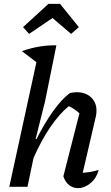

<svg xmlns="http://www.w3.org/2000/svg" viewBox="-20 -964 572 991"><path d="M28 0 168 -643 93 -700Q183 -732 271 -730L213 -443L164 -247L168 -245Q210 -329 255 -391.5Q300 -454 341 -484Q363 -488 376 -488Q422 -488 450 -461.5Q478 -435 478 -394Q478 -386 477.5 -379Q477 -372 475 -364L407 -72Q432 -74 451 -77.5Q470 -81 489 -87Q478 -44 447 -18.5Q416 7 382 7Q357 7 337 -8.5Q317 -24 307 -54L390 -379Q363 -404 335 -416Q287 -377 240.5 -309Q194 -241 153 -149L122 0ZM290 -944 387 -824 347 -789 251 -871 130 -789 99 -824 230 -944Z"/></svg>

Font: Piazzolla Medium
Style: Italic
Weight: 500
Italic angle: -11.3°
Designer: Juan Pablo del Peral
Foundry: Huerta Tipografica
Version: Version 1.330